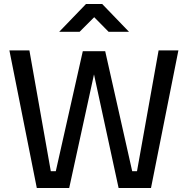

<svg xmlns="http://www.w3.org/2000/svg" viewBox="-20 -940 940 960"><path d="M27 0ZM27 -688H127L234 -84H259L394 -684H506L641 -84H665L773 -688H872L735 0H573L450 -568L326 0H164ZM410 -920H491L625 -781H523L451 -854L378 -781H276Z"/></svg>

Font: sheba-seeBold
Style: Regular
Weight: 600
Designer: Mohamed Galeb, the designers
Foundry: Kief Type Foundry
Version: Version 2.010; ttfautohint (v1.5.33-1714) -l 8 -r 50 -G 200 